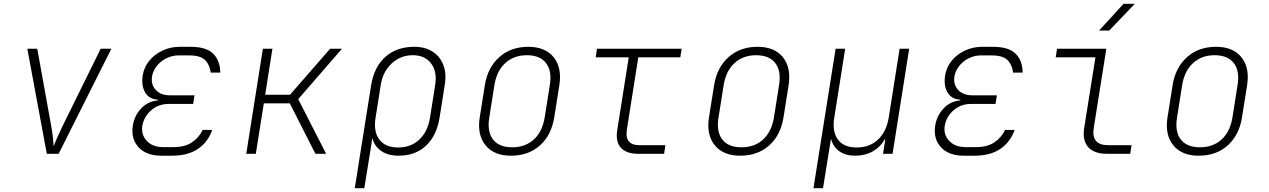

<svg xmlns="http://www.w3.org/2000/svg" viewBox="-20 -805 6640 1005"><path d="M225 0 123 -550H175L249 -140Q254 -113 257 -84.5Q260 -56 261 -39Q267 -56 279.5 -84.5Q292 -113 305 -140L507 -550H563L287 0Z M881 10H825Q746 10 705.5 -34Q665 -78 675 -146Q683 -199 718.5 -237Q754 -275 806 -279L807 -283Q760 -286 739.5 -321.5Q719 -357 727 -410Q734 -453 761 -486.5Q788 -520 830 -540Q872 -560 921 -560H977Q1060 -560 1096 -524Q1132 -488 1133 -425H1083Q1078 -466 1053.5 -490.5Q1029 -515 970 -515H914Q881 -515 851 -500Q821 -485 801 -460Q781 -435 776 -406Q769 -363 795 -334.5Q821 -306 870 -306H998L991 -261H863Q809 -261 771 -227.5Q733 -194 725 -146Q718 -100 748.5 -67.5Q779 -35 833 -35H889Q948 -35 985 -60Q1022 -85 1041 -125H1091Q1069 -62 1016.5 -26Q964 10 881 10Z M1269 0 1356 -550H1406L1368 -309H1498L1708 -550H1770L1541 -286L1687 0H1631L1497 -264H1361L1319 0Z M1837 180 1923 -361Q1939 -456 1998 -508Q2057 -560 2148 -560Q2205 -560 2244 -535Q2283 -510 2300.5 -465Q2318 -420 2308 -361L2281 -190Q2266 -95 2210 -42.5Q2154 10 2067 10Q2011 10 1975 -15Q1939 -40 1929 -83L1916 0L1887 180ZM2064 -33Q2131 -33 2175 -74.5Q2219 -116 2231 -190L2258 -361Q2269 -430 2236.5 -473Q2204 -516 2141 -516Q2077 -516 2030.5 -473Q1984 -430 1973 -361L1946 -190Q1934 -116 1965.5 -74.5Q1997 -33 2064 -33Z M2654 10Q2566 10 2521.5 -44.5Q2477 -99 2491 -190L2518 -360Q2533 -452 2593.5 -506Q2654 -560 2745 -560Q2834 -560 2878 -505.5Q2922 -451 2908 -360L2881 -190Q2866 -97 2806 -43.5Q2746 10 2654 10ZM2661 -34Q2730 -34 2774.5 -75Q2819 -116 2831 -190L2858 -360Q2870 -434 2838 -475Q2806 -516 2738 -516Q2670 -516 2625 -475Q2580 -434 2568 -360L2541 -190Q2529 -116 2560.5 -75Q2592 -34 2661 -34Z M3321 0Q3258 0 3229.5 -32Q3201 -64 3211 -125L3271 -505H3098L3105 -550H3548L3541 -505H3321L3261 -125Q3249 -45 3328 -45H3463L3456 0Z M3854 10Q3766 10 3721.5 -44.5Q3677 -99 3691 -190L3718 -360Q3733 -452 3793.5 -506Q3854 -560 3945 -560Q4034 -560 4078 -505.5Q4122 -451 4108 -360L4081 -190Q4066 -97 4006 -43.5Q3946 10 3854 10ZM3861 -34Q3930 -34 3974.5 -75Q4019 -116 4031 -190L4058 -360Q4070 -434 4038 -475Q4006 -516 3938 -516Q3870 -516 3825 -475Q3780 -434 3768 -360L3741 -190Q3729 -116 3760.5 -75Q3792 -34 3861 -34Z M4238 180 4354 -550H4404L4347 -190Q4335 -116 4366 -74.5Q4397 -33 4464 -33Q4532 -33 4576 -74.5Q4620 -116 4632 -190L4689 -550H4739L4652 0H4602L4614 -75H4611Q4588 -35 4548 -12.5Q4508 10 4457 10Q4407 10 4374.5 -12.5Q4342 -35 4331 -75H4329L4317 0L4288 180Z M5081 10H5025Q4946 10 4905.5 -34Q4865 -78 4875 -146Q4883 -199 4918.5 -237Q4954 -275 5006 -279L5007 -283Q4960 -286 4939.5 -321.5Q4919 -357 4927 -410Q4934 -453 4961 -486.5Q4988 -520 5030 -540Q5072 -560 5121 -560H5177Q5260 -560 5296 -524Q5332 -488 5333 -425H5283Q5278 -466 5253.5 -490.5Q5229 -515 5170 -515H5114Q5081 -515 5051 -500Q5021 -485 5001 -460Q4981 -435 4976 -406Q4969 -363 4995 -334.5Q5021 -306 5070 -306H5198L5191 -261H5063Q5009 -261 4971 -227.5Q4933 -194 4925 -146Q4918 -100 4948.5 -67.5Q4979 -35 5033 -35H5089Q5148 -35 5185 -60Q5222 -85 5241 -125H5291Q5269 -62 5216.5 -26Q5164 10 5081 10Z M5774 0Q5707 0 5676 -35Q5645 -70 5655 -135L5714 -505H5506L5513 -550H5771L5705 -135Q5691 -45 5781 -45H5903L5896 0ZM5733 -645 5861 -785H5920L5786 -645Z M6254 10Q6166 10 6121.5 -44.5Q6077 -99 6091 -190L6118 -360Q6133 -452 6193.5 -506Q6254 -560 6345 -560Q6434 -560 6478 -505.5Q6522 -451 6508 -360L6481 -190Q6466 -97 6406 -43.5Q6346 10 6254 10ZM6261 -34Q6330 -34 6374.5 -75Q6419 -116 6431 -190L6458 -360Q6470 -434 6438 -475Q6406 -516 6338 -516Q6270 -516 6225 -475Q6180 -434 6168 -360L6141 -190Q6129 -116 6160.5 -75Q6192 -34 6261 -34Z"/></svg>

Font: JetBrains Mono NL Thin
Style: Italic
Weight: 100
Italic angle: -9°
Monospace: yes
Designer: Philipp Nurullin, Konstantin Bulenkov
Foundry: JetBrains
Version: Version 2.305; ttfautohint (v1.8.4.7-5d5b)